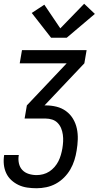

<svg xmlns="http://www.w3.org/2000/svg" viewBox="-23 -787 543 1022"><path d="M172 215Q147 215 122.5 211.5Q98 208 76.5 198Q55 188 37.5 172Q20 156 10 134.5Q0 113 -2.5 88.5Q-5 64 -1 39Q-1 39 -1 38.5Q-1 38 0 38H77Q77 38 77 38Q77 38 77 39Q73 60 77.5 81.5Q82 103 95.5 117.5Q109 132 129.5 138.5Q150 145 172 145Q189 145 206.5 140.5Q224 136 239.5 126Q255 116 267.5 101.5Q280 87 288 71Q296 55 301 37.5Q306 20 309 3Q312 -15 313 -33.5Q314 -52 311.5 -70Q309 -88 302.5 -104Q296 -120 284 -132.5Q272 -145 255 -150.5Q238 -156 220 -156H108L120 -226L332 -450H82L94 -520H438L426 -450L214 -226H220Q250 -226 278 -219Q306 -212 328.5 -195.5Q351 -179 365.5 -155Q380 -131 386 -103Q392 -75 391 -45Q390 -15 385 14Q381 40 373 65.5Q365 91 351.5 114.5Q338 138 318 158Q298 178 274 191Q250 204 223.5 209.5Q197 215 172 215ZM249 -586 146 -718 213 -762 298 -636 425 -767 482 -713 332 -586Z"/></svg>

Font: Iosevka SS04 Oblique
Style: Regular
Weight: 400
Italic angle: -9°
Monospace: yes
Designer: Belleve Invis
Foundry: Belleve Invis
Version: Version 19.0.0; ttfautohint (v1.8.4)